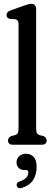

<svg xmlns="http://www.w3.org/2000/svg" viewBox="-20 -756 275 1003"><path d="M168.8 -708.4V-84.4Q168.8 -67.7 173.2 -60.3Q177.6 -52.9 188.8 -49.6L206.7 -45.4Q215.1 -41.4 219.4 -35.8Q223.7 -30.1 223.7 -21.6Q223.7 -11.3 217.3 -5.7Q210.8 0 198.7 0H46.9Q34.8 0 28.4 -5.7Q21.9 -11.3 21.9 -21.6Q21.9 -30.1 26.2 -35.8Q30.5 -41.4 38.9 -45.4L56.8 -49.6Q68 -52.9 72.4 -60.3Q76.8 -67.7 76.8 -84.4V-626.8Q76.8 -641.5 72.7 -647.5Q68.7 -653.6 59 -655.8L31.7 -657Q22.1 -660.2 18.1 -665.2Q14.2 -670.2 14.2 -677.6Q14.2 -685.8 19.4 -691.8Q24.6 -697.8 38 -702.6L102.3 -725.6Q118.8 -731.6 127.8 -733.7Q136.7 -735.8 144.1 -735.8Q156 -735.8 162.4 -728.4Q168.8 -720.9 168.8 -708.4ZM107.4 132.1Q87.7 132.1 77.1 120.9Q66.4 109.6 66.4 92Q66.4 72.1 80.7 59.6Q95 47.1 115.6 47.1Q139.4 47.1 155.4 63.3Q171.3 79.6 171.3 115.3Q171.3 157 152.3 185.5Q133.3 214 92.8 226Q82.6 228.9 76.3 225.7Q69.9 222.4 67.4 214.7Q65.8 207.4 69.3 201.1Q72.7 194.7 82.5 192.1Q99.2 186.2 109.3 178.9Q119.3 171.6 123.7 162.9Q128 154.1 128 145Q128 132.1 115.2 132.1Z"/></svg>

Font: Fraunces 144pt S100 Black
Style: Regular
Weight: 900
Version: Version 1.000